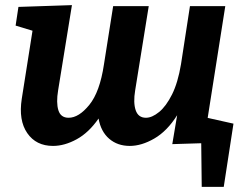

<svg xmlns="http://www.w3.org/2000/svg" viewBox="-20 -558 973 750"><path d="M187 12Q121 12 86.5 -38Q52 -88 65 -172L107 -438L41 -458L52 -531L261 -538L207 -205Q199 -157 208 -127.5Q217 -98 248 -98Q288 -98 329 -148.5Q370 -199 386 -306L422 -534H561L508 -205Q500 -157 510 -127.5Q520 -98 550 -98Q574 -98 601.5 -120.5Q629 -143 652 -189Q675 -235 687 -307L722 -534H860L791 -96L860 -75L848 -1L653 5L672 -108Q633 -46 583 -17Q533 12 487 12Q439 12 406.5 -16Q374 -44 365 -95Q327 -40 279.5 -14Q232 12 187 12ZM768 172 766 -3H724L704 -117L892 -75L854 172Z"/></svg>

Font: Bitter
Style: Bold Italic
Weight: 700
Italic angle: -9°
Designer: Sol Matas, and Bitter project Authors
Foundry: Sol Matas
Version: Version 2.001